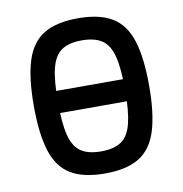

<svg xmlns="http://www.w3.org/2000/svg" viewBox="-75 -702 749 787"><g transform="rotate(-10 300.0 -309.0)"><path d="M102 -262V-354H498V-262ZM300 14Q210 14 157.5 -18Q105 -50 82.5 -121.5Q60 -193 60 -309Q60 -426 82.5 -497Q105 -568 157.5 -600Q210 -632 300 -632Q390 -632 442.5 -600Q495 -568 517.5 -497Q540 -426 540 -309Q540 -193 517.5 -121.5Q495 -50 442.5 -18Q390 14 300 14ZM300 -78Q354 -78 384.5 -99Q415 -120 427.5 -170.5Q440 -221 440 -309Q440 -398 427.5 -448Q415 -498 384.5 -519Q354 -540 300 -540Q246 -540 215.5 -519Q185 -498 172.5 -448Q160 -398 160 -309Q160 -221 172.5 -170.5Q185 -120 215.5 -99Q246 -78 300 -78Z"/></g></svg>

Font: Victor Mono Thin
Style: Regular
Weight: 100
Monospace: yes
Designer: Rune Bjørnerås
Version: Version 1.561;gftools[0.9.30]